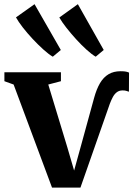

<svg xmlns="http://www.w3.org/2000/svg" viewBox="-32 -870 621 895"><path d="M210.5 4.5 31.5 -476 -11.5 -491.5V-533H252V-491.5L193 -476L281.5 -184.5L313.5 -75L344.5 -187L406.5 -413Q418 -455 434.2 -482.5Q450.5 -510 474 -524Q497.5 -538 530 -538Q547.5 -538 556 -536Q564.5 -534 569.5 -531.5L569 -442.5Q564 -444.5 555.5 -446.8Q547 -449 537.5 -448.5Q522.5 -448 511.8 -439.5Q501 -431 493.8 -417.2Q486.5 -403.5 480 -386.5L343 4.5ZM213.5 -606Q195 -617 170.2 -639.2Q145.5 -661.5 120.2 -688.5Q95 -715.5 74.2 -742.2Q53.5 -769 42.5 -789L129 -850.5L251.5 -637L214.5 -606ZM413.5 -606Q395 -617 371 -638.8Q347 -660.5 322.5 -687.5Q298 -714.5 277.2 -741Q256.5 -767.5 244.5 -788.5L331 -850.5L451.5 -637L414.5 -606Z"/></svg>

Font: Merriweather 72pt
Style: Bold
Weight: 700
Version: Version 2.100